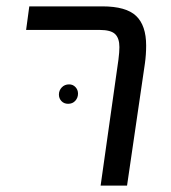

<svg xmlns="http://www.w3.org/2000/svg" viewBox="-20 -583 538 603"><path d="M352 -396Q355 -419 355 -435Q355 -463 341.5 -476Q328 -489 293 -489H62L72 -563H301Q376 -563 407.5 -533Q439 -503 439 -440Q439 -411 435 -383L379 0H296ZM225 -289Q225 -301 217 -309.5Q209 -318 197 -318Q183 -318 174 -308.5Q165 -299 165 -286Q165 -274 173 -265.5Q181 -257 194 -257Q208 -257 216.5 -266.5Q225 -276 225 -289Z"/></svg>

Font: FiraGO Book
Style: Italic
Weight: 350
Italic angle: -8°
Designer: bBox Type GmbH
Foundry: bBox Type GmbH
Version: Version 1.001